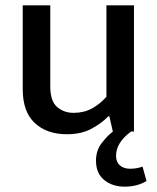

<svg xmlns="http://www.w3.org/2000/svg" viewBox="-20 -492 586 718"><path d="M378 -472H481V0H470Q414 41 414 91Q414 114 428.5 126.5Q443 139 466 139Q492 139 513 131L528 185Q493 206 446 206Q400 206 369.5 181Q339 156 339 109Q339 71 360 43.5Q381 16 402 0L389 -57H385Q360 -31 322 -10.5Q284 10 230 10Q155 10 110 -32Q65 -74 65 -158V-472H168V-169Q168 -114 193.5 -92Q219 -70 255 -70Q294 -70 324 -86.5Q354 -103 378 -130Z"/></svg>

Font: Ek Mukta Medium
Style: Regular
Weight: 500
Designer: Girish Dalvi and Yashodeep Gholap
Foundry: Ek Type
Version: Version 2.538;PS 1.002;hotconv 16.6.51;makeotf.lib2.5.65220;